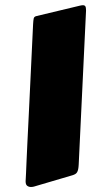

<svg xmlns="http://www.w3.org/2000/svg" viewBox="-20 -727 377 754"><path d="M109.9 -630.9Q110.8 -647.9 112.5 -655Q114.3 -662.1 124 -664.1L293 -704.6Q300.3 -706.5 305.7 -706.5Q312.5 -706.5 315.2 -702.1Q317.9 -697.8 317.9 -685.5L289.1 -81.5Q288.6 -70.3 287.1 -63Q285.6 -55.7 283 -51Q280.3 -46.4 275.9 -43.7Q271.5 -41 265.6 -39.1L112.8 5.9Q106.9 7.3 101.6 7.3Q93.3 7.3 86.9 2.7Q80.6 -2 80.6 -14.6Q80.6 -14.6 80.6 -16.1Q80.6 -17.6 81.1 -25.1Q81.5 -32.7 82.3 -48.6Q83 -64.5 84.2 -93.5Q85.4 -122.6 87.6 -167Q89.8 -211.4 93 -276.4Q96.2 -341.3 100.3 -428.7Q104.5 -516.1 109.9 -630.9Z"/></svg>

Font: Carter One
Style: Regular
Weight: 400
Designer: vernon adams
Foundry: vernon adams
Version: Version 1.000